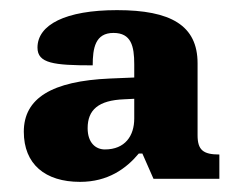

<svg xmlns="http://www.w3.org/2000/svg" viewBox="-20 -739 475 379"><path d="M138 -380C193 -380 229 -406 254 -436H261L283 -386H413V-434C381 -434 370 -443 370 -472V-614C370 -689 317 -719 211 -719C109 -719 54 -690 54 -645C54 -614 86 -610 163 -610C163 -644 168 -674 204 -674C239 -674 245 -648 245 -612V-586L197 -584C82 -579 27 -545 27 -479C27 -415 69 -380 138 -380ZM187 -444C169 -444 153 -457 153 -486C153 -522 174 -541 225 -543L245 -544V-505C245 -471 227 -444 187 -444Z"/></svg>

Font: Noto Serif Gurmukhi ExtraBold
Style: Regular
Weight: 800
Designer: Vaibhav Singh and the Monotype Design Team
Foundry: Monotype Imaging Inc.
Version: Version 2.004